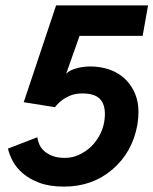

<svg xmlns="http://www.w3.org/2000/svg" viewBox="-20 -680 569 712"><path d="M217.5 12Q164 12 126.5 -2Q89 -16 64.5 -37.2Q40 -58.5 27.2 -82.8Q14.5 -107 9.5 -129L118.5 -171Q120 -158 126 -144.2Q132 -130.5 144 -119.8Q156 -109 174.8 -101.8Q193.5 -94.5 221 -94.5Q247.5 -94.5 271 -105Q321.5 -128 348 -176Q369 -213.5 369 -258.5Q369 -289 355 -308Q336 -333.5 285.5 -333.5Q259 -333.5 239 -325Q204.5 -310 184 -282.5L68 -301L188 -660H529L509 -547H275L225.5 -407Q240.5 -421.5 269 -428Q290.5 -433.5 316 -433.5Q351 -433.5 385 -422.5Q422 -409.5 448 -383Q493.5 -335 493.5 -265Q493.5 -242.5 489.5 -217.5Q471 -115 396.8 -51.5Q322.5 12 217.5 12Z"/></svg>

Font: Lucymar Sans SemiBold
Style: Italic
Weight: 600
Italic angle: -10°
Foundry: The League of Moveable Type (original font) / Main changes by Cristiano Sobral with portions from Mirco Monsees
Version: Version 2.00;August 30, 2020;FontCreator 13.0.0.2681 64-bit